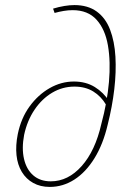

<svg xmlns="http://www.w3.org/2000/svg" viewBox="-20 -731 486 756"><path d="M176 5Q139 5 111 -10.5Q83 -26 66 -54Q49 -82 45 -120Q41 -158 50 -203Q63 -266 96.5 -312Q130 -358 175.5 -384Q221 -410 271 -410Q318 -410 353 -388.5Q388 -367 410 -332L398 -318Q378 -352 347 -371Q316 -390 273 -390Q226 -390 185.5 -366Q145 -342 116 -299Q87 -256 75 -200Q65 -147 74.5 -105.5Q84 -64 111 -40.5Q138 -17 180 -17Q248 -17 301.5 -77Q355 -137 379 -243Q402 -328 409 -408Q416 -488 405 -552Q394 -616 360 -653.5Q326 -691 266 -691Q249 -691 231 -688Q213 -685 195 -680L189 -697Q212 -704 233.5 -707.5Q255 -711 273 -711Q326 -711 361 -685.5Q396 -660 413.5 -614Q431 -568 434.5 -508Q438 -448 430 -379.5Q422 -311 404 -240Q386 -163 352 -108Q318 -53 273 -24Q228 5 176 5Z"/></svg>

Font: Ysabeau Infant Thin
Style: Italic
Weight: 250
Italic angle: -12°
Designer: Christian Thalmann (Catharsis Fonts)
Version: Version 2.001;gftools[0.9.30]; featfreeze: ss01,ss02,lnum